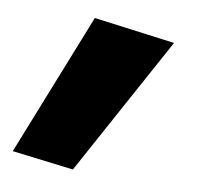

<svg xmlns="http://www.w3.org/2000/svg" viewBox="-57 -145 404 353"><g transform="rotate(5 144.5 31.5)"><path d="M105 -109 -24 148 89 172 254 -76Z"/></g></svg>

Font: Jost* 700 Bold Italic
Style: Bold Italic
Weight: 700
Italic angle: -10°
Version: Version 3.200; ttfautohint (v0.97) -l 8 -r 50 -G 200 -x 14 -